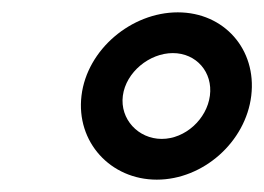

<svg xmlns="http://www.w3.org/2000/svg" viewBox="-20 -781 428 311"><path d="M179 -626C184 -664 222 -695 260 -695C298 -695 325 -664 320 -626C315 -588 280 -556 242 -556C204 -556 174 -588 179 -626ZM112 -626C103 -551 159 -490 234 -490C309 -490 378 -551 387 -626C396 -701 343 -761 268 -761C193 -761 121 -701 112 -626Z"/></svg>

Font: Charger
Style: BdIt
Weight: 400
Designer: Jasper
Foundry: Cannot Into Space Fonts
Version: Version 0.98